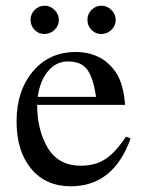

<svg xmlns="http://www.w3.org/2000/svg" viewBox="-20 -642 506 672"><path d="M334 -523Q314 -523 300 -537.5Q286 -552 286 -573Q286 -593 300.5 -607.5Q315 -622 335 -622Q355 -622 370 -607Q385 -592 385 -572Q385 -552 370 -537.5Q355 -523 334 -523ZM135 -523Q115 -523 101 -537.5Q87 -552 87 -573Q87 -593 101.5 -607.5Q116 -622 136 -622Q156 -622 171 -607Q186 -592 186 -572Q186 -552 171 -537.5Q156 -523 135 -523ZM421 -164 437 -157Q377 10 228 10Q140 10 89 -51.5Q38 -113 38 -217Q38 -324 95 -392Q152 -460 245 -460Q335 -460 384 -391Q412 -351 418 -275H110Q110 -186 147.5 -124Q185 -62 263 -62Q313 -62 348.5 -85Q384 -108 421 -164ZM112 -303H316Q307 -368 286 -397.5Q265 -427 218 -427Q177 -427 148.5 -393.5Q120 -360 112 -303Z"/></svg>

Font: STIX Math
Style: Regular
Weight: 400
Designer: MicroPress Inc., with final additions and corrections provided by Coen Hoffman, Elsevier (retired)
Version: Version 1.1.1